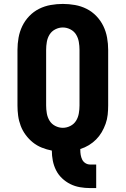

<svg xmlns="http://www.w3.org/2000/svg" viewBox="-20 -763 640 978"><path d="M439 195Q413 195 387 190.5Q361 186 338 174.5Q315 163 296 145Q277 127 265.5 104Q254 81 249 55.5Q244 30 244 4Q218 -1 193 -11Q168 -21 147.5 -37.5Q127 -54 111 -75.5Q95 -97 85.5 -122Q76 -147 72.5 -173Q69 -199 69 -226V-509Q69 -540 74.5 -571Q80 -602 93.5 -630Q107 -658 129 -681Q151 -704 179 -718Q207 -732 238 -737.5Q269 -743 300 -743Q331 -743 362 -737.5Q393 -732 421 -718Q449 -704 471 -681Q493 -658 506.5 -630Q520 -602 525.5 -571Q531 -540 531 -509V-226Q531 -202 528.5 -178.5Q526 -155 518 -132.5Q510 -110 498 -89.5Q486 -69 469.5 -52.5Q453 -36 432.5 -23.5Q412 -11 389 -4V0Q389 13 391 25.5Q393 38 398.5 49.5Q404 61 415 68Q426 75 439 75H470V195ZM300 -112Q320 -112 338.5 -121.5Q357 -131 367.5 -148Q378 -165 381.5 -185.5Q385 -206 385 -226V-509Q385 -529 381.5 -549.5Q378 -570 367.5 -587Q357 -604 338.5 -613.5Q320 -623 300 -623Q280 -623 261.5 -613.5Q243 -604 232.5 -587Q222 -570 218.5 -549.5Q215 -529 215 -509V-226Q215 -206 218.5 -185.5Q222 -165 232.5 -148Q243 -131 261.5 -121.5Q280 -112 300 -112Z"/></svg>

Font: Iosevka Heavy Extended
Style: Regular
Weight: 900
Width: 7
Monospace: yes
Designer: Belleve Invis
Foundry: Belleve Invis
Version: Version 32.5.0; ttfautohint (v1.8.4)